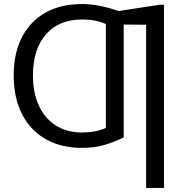

<svg xmlns="http://www.w3.org/2000/svg" viewBox="-20 -718 908 945"><path d="M699.2 207V-596.2L588.9 -597.2V-41.5Q535.6 -16.1 489 -3.2Q442.4 9.8 384.3 9.8Q280.3 9.8 204.6 -33.4Q128.9 -76.7 88.1 -156.7Q47.4 -236.8 47.4 -347.2Q47.4 -455.1 87.4 -533.7Q127.4 -612.3 202.9 -655.3Q278.3 -698.2 385.3 -698.2Q464.4 -698.2 564 -663.6L766.1 -694.8H787.1V207ZM501 -599.6Q452.6 -622.1 385.3 -622.1Q270 -622.1 206.1 -548.8Q142.1 -475.6 142.1 -347.2Q142.1 -261.2 171.4 -198Q200.7 -134.8 254.9 -100.3Q309.1 -65.9 384.3 -65.9Q452.6 -65.9 501 -88.4Z"/></svg>

Font: Arimo Nerd Font
Style: Regular
Weight: 400
Designer: Steve Matteson
Foundry: Monotype Imaging Inc.
Version: Version 1.33;Nerd Fonts 3.2.1